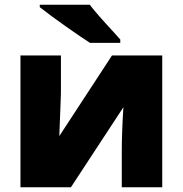

<svg xmlns="http://www.w3.org/2000/svg" viewBox="-20 -786 767 806"><path d="M235.8 -553.2V-414.1Q235.8 -402.3 235.6 -388.7Q235.4 -375 229 -214.8L450.2 -553.2H661.1V0H491.2V-149.9Q491.2 -228.5 498 -335.9L277.8 0H65.9V-553.2ZM357.9 -606Q324.2 -627.4 258.5 -673.6Q192.9 -719.7 147 -755.9V-766.1H356.9Q382.3 -731.9 456.1 -652.3L484.9 -620.1V-606Z"/></svg>

Font: OpenSansExtrabold
Style: Regular
Weight: 800
Foundry: Ascender Corporation
Version: Version 1.10